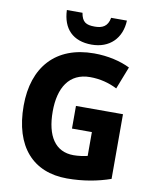

<svg xmlns="http://www.w3.org/2000/svg" viewBox="-101 -1017 882 1102"><g transform="rotate(10 340.5 -466.0)"><path d="M548 -942H456C447 -890 415 -876 372 -876C321 -876 298 -889 289 -942H198C202 -833 263 -771 372 -771C476 -771 544 -838 548 -942ZM345 -409V-277H461V-138C441 -133 408 -128 380 -128C273 -128 219 -212 219 -355C219 -493 275 -586 397 -586C455 -586 508 -572 555 -548L606 -679C551 -706 477 -724 396 -724C172 -724 49 -583 49 -359C49 -119 169 10 366 10C460 10 545 -6 619 -32V-409Z"/></g></svg>

Font: Noto Sans Myanmar UI SemiCondensed ExtraBold
Style: Regular
Weight: 800
Width: 4
Designer: Monotype Design Team
Foundry: Monotype Imaging Inc.
Version: Version 2.103